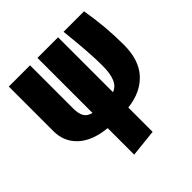

<svg xmlns="http://www.w3.org/2000/svg" viewBox="-198 -686 1061 1061"><g transform="rotate(-45 332.5 -155.0)"><path d="M414 16V206L253 223V16Q144 5 86.5 -48.5Q29 -102 29 -184V-533H195V-194Q195 -154 208.5 -132Q222 -110 253 -103V-533H414V-104Q446 -115 461.5 -150.5Q477 -186 477 -250Q477 -349 457 -533H617Q642 -390 642 -246Q642 -127 581.5 -61.5Q521 4 414 16Z"/></g></svg>

Font: Fira Sans Extra Condensed ExtraBold
Style: Regular
Weight: 800
Width: 1
Designer: Carrois Corporate & Edenspiekermann AG
Foundry: Carrois Corporate GbR & Edenspiekermann AG
Version: Version 4.203